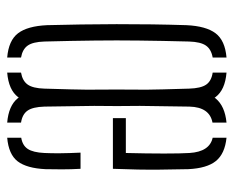

<svg xmlns="http://www.w3.org/2000/svg" viewBox="-78 -567 650 534"><g transform="rotate(90 247.0 -300.0)"><path d="M50 -106Q47.5 -198.5 47.2 -299.2Q47 -400 50 -493.5Q52.5 -548 72.5 -574.5Q92.5 -601 140 -605V-566.5Q117 -562.5 106.8 -547.8Q96.5 -533 95.5 -501Q93.5 -424 92.8 -361.8Q92 -299.5 92.8 -237.2Q93.5 -175 95.5 -98.5Q96.5 -66.5 106.8 -52Q117 -37.5 140 -33.5V5Q92.5 1 72.5 -25.2Q52.5 -51.5 50 -106ZM182 5V-33.5Q205 -37.5 215.2 -52Q225.5 -66.5 226.5 -98.5Q229 -175.5 229.8 -237.8Q230.5 -300 229.8 -362Q229 -424 226.5 -501Q225.5 -533.5 215.5 -548.2Q205.5 -563 182 -566.5V-605Q230 -601 250 -574.5Q270 -548 272 -493.5Q275 -401 275 -300.2Q275 -199.5 272 -106Q270 -51.5 250 -25.2Q230 1 182 5ZM308.5 -289V-325H405.5Q407 -384 407 -431.2Q407 -478.5 405.5 -502Q402 -558 363 -566.5V-605Q407.5 -600.5 427.8 -575.5Q448 -550.5 450.5 -498.5Q451 -474 451.8 -418.8Q452.5 -363.5 449.5 -289ZM231 -101.5Q229 -194.5 229 -299.2Q229 -404 231 -497.5Q233 -549.5 254 -575Q275 -600.5 321 -605V-566Q278 -558 276.5 -502Q275 -425 274.5 -363Q274 -301 274.5 -238.5Q275 -176 276.5 -98.5Q277.5 -66 287.8 -51.5Q298 -37 321 -33.5V5Q274 1 253.5 -24.2Q233 -49.5 231 -101.5ZM363 5V-34Q384.5 -37.5 394.2 -52.2Q404 -67 405.5 -98.5Q406.5 -119 406.2 -143.5Q406 -168 404.5 -199H449.5Q451 -172.5 451 -147.2Q451 -122 450.5 -101.5Q448 -49.5 428.8 -24.2Q409.5 1 363 5Z"/></g></svg>

Font: Big Shoulders Stencil Display Light
Style: Regular
Weight: 300
Designer: Patric King
Foundry: XO Type Co
Version: Version 1.000